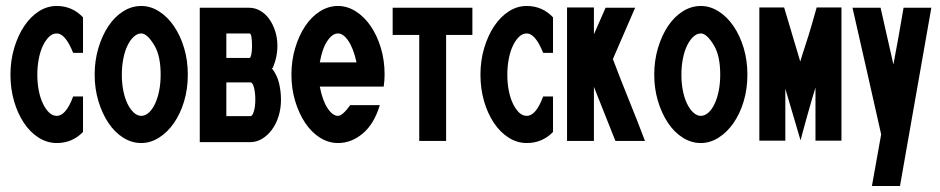

<svg xmlns="http://www.w3.org/2000/svg" viewBox="-20 -474 3149 643"><path d="M170 -454Q222 -454 258 -416V-297H225Q199 -362 170 -362Q156 -362 144.5 -351Q133 -340 124 -321.5Q115 -303 110 -277.5Q105 -252 105 -224Q105 -195 110 -170Q115 -145 124 -126.5Q133 -108 144.5 -97Q156 -86 170 -86Q201 -86 225 -151H258V-32Q222 5 170 5Q138 5 109.5 -13Q81 -31 60 -62.5Q39 -94 27 -135.5Q15 -177 15 -224Q15 -271 27.5 -313Q40 -355 61 -386.5Q82 -418 110 -436Q138 -454 170 -454Z M453 -454Q484 -454 512.5 -436Q541 -418 562.5 -386.5Q584 -355 596.5 -313.5Q609 -272 609 -224Q609 -176 596.5 -134.5Q584 -93 562.5 -62Q541 -31 512.5 -13Q484 5 453 5Q421 5 392.5 -13Q364 -31 343 -62.5Q322 -94 309.5 -135.5Q297 -177 297 -224Q297 -271 309.5 -313Q322 -355 343 -386.5Q364 -418 392.5 -436Q421 -454 453 -454ZM497 -322Q473 -362 453 -362Q440 -362 428 -351Q416 -340 407 -321.5Q398 -303 393 -277.5Q388 -252 388 -224Q388 -195 393 -170Q398 -145 407 -126.5Q416 -108 428 -97Q440 -86 453 -86Q466 -86 478 -96.5Q490 -107 499 -126Q508 -145 513 -170Q518 -195 518 -224Q518 -287 497 -322Z M815 -448Q834 -448 851.5 -438Q869 -428 881.5 -410.5Q894 -393 901.5 -370Q909 -347 909 -321Q909 -282 893 -246H890Q908 -223 914.5 -195.5Q921 -168 921 -140Q921 -111 913 -85Q905 -59 890.5 -39.5Q876 -20 857.5 -9Q839 2 818 2H649V-448ZM738 -198V-85H819Q825 -85 830 -100.5Q835 -116 835 -141Q835 -164 830.5 -181Q826 -198 819 -198ZM738 -362V-280H816Q819 -280 821.5 -291Q824 -302 824 -320Q824 -339 822 -350.5Q820 -362 816 -362Z M1112 -454Q1143 -454 1171.5 -436Q1200 -418 1221.5 -386.5Q1243 -355 1255.5 -313.5Q1268 -272 1268 -224Q1268 -205 1265 -184H1051Q1060 -137 1077 -111.5Q1094 -86 1112 -86Q1127 -86 1153 -122H1252Q1233 -59 1195 -27Q1157 5 1112 5Q1080 5 1051.5 -13Q1023 -31 1002 -62.5Q981 -94 968.5 -135.5Q956 -177 956 -224Q956 -271 968.5 -313Q981 -355 1002 -386.5Q1023 -418 1051.5 -436Q1080 -454 1112 -454ZM1174 -265Q1164 -311 1147 -336.5Q1130 -362 1112 -362Q1093 -362 1076 -336.5Q1059 -311 1051 -265Z M1562 -357H1474V-2H1384V-357H1295V-448H1562Z M1744 -454Q1796 -454 1832 -416V-297H1799Q1773 -362 1744 -362Q1730 -362 1718.5 -351Q1707 -340 1698 -321.5Q1689 -303 1684 -277.5Q1679 -252 1679 -224Q1679 -195 1684 -170Q1689 -145 1698 -126.5Q1707 -108 1718.5 -97Q1730 -86 1744 -86Q1775 -86 1799 -151H1832V-32Q1796 5 1744 5Q1712 5 1683.5 -13Q1655 -31 1634 -62.5Q1613 -94 1601 -135.5Q1589 -177 1589 -224Q1589 -271 1601.5 -313Q1614 -355 1635 -386.5Q1656 -418 1684 -436Q1712 -454 1744 -454Z M1969 -449V-359Q1979 -381 1988.5 -403.5Q1998 -426 2008 -448H2107L2032 -275H2033Q2059 -206 2086.5 -138.5Q2114 -71 2140 -2H2041L1969 -183V-2H1879V-449Z M2327 -454Q2358 -454 2386.5 -436Q2415 -418 2436.5 -386.5Q2458 -355 2470.5 -313.5Q2483 -272 2483 -224Q2483 -176 2470.5 -134.5Q2458 -93 2436.5 -62Q2415 -31 2386.5 -13Q2358 5 2327 5Q2295 5 2266.5 -13Q2238 -31 2217 -62.5Q2196 -94 2183.5 -135.5Q2171 -177 2171 -224Q2171 -271 2183.5 -313Q2196 -355 2217 -386.5Q2238 -418 2266.5 -436Q2295 -454 2327 -454ZM2371 -322Q2347 -362 2327 -362Q2314 -362 2302 -351Q2290 -340 2281 -321.5Q2272 -303 2267 -277.5Q2262 -252 2262 -224Q2262 -195 2267 -170Q2272 -145 2281 -126.5Q2290 -108 2302 -97Q2314 -86 2327 -86Q2340 -86 2352 -96.5Q2364 -107 2373 -126Q2382 -145 2387 -170Q2392 -195 2392 -224Q2392 -287 2371 -322Z M2523 -3V-449H2606L2660 -268Q2665 -283 2669 -297Q2673 -311 2678 -325Q2688 -355 2697 -386Q2706 -417 2715 -449H2798V-3H2711V-181Q2705 -162 2698 -137.5Q2691 -113 2684 -88.5Q2677 -64 2671 -41.5Q2665 -19 2661 -4L2610 -177V-3Z M3099 -448 2994 149H2900L2931 -24Q2908 -128 2883 -236.5Q2858 -345 2835 -448H2929L2972 -258Q2981 -306 2989.5 -353Q2998 -400 3006 -448Z"/></svg>

Font: Fundamental  Brigade Condensed
Style: Regular
Weight: 400
Width: 3
Designer: Peter Wiegel, original typeface by Carl Albert Fahrenwaldt 1901
Foundry: Peter Wiegel
Version: Version 0.000 2012 initial release